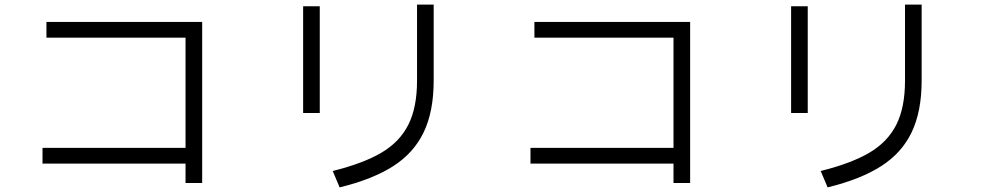

<svg xmlns="http://www.w3.org/2000/svg" viewBox="-20 -792 4264 831"><path d="M855 0H783V-84H164V-152H783V-629H181V-697H855Z M1420 -52Q1553 -85 1631.5 -131.5Q1710 -178 1747.5 -252.5Q1785 -327 1785 -443V-772H1857V-443Q1857 -310 1814 -220Q1771 -130 1682 -73Q1593 -16 1450 19ZM1364 -303H1292V-765H1364Z M2967 0H2895V-84H2276V-152H2895V-629H2293V-697H2967Z M3532 -52Q3665 -85 3743.5 -131.5Q3822 -178 3859.5 -252.5Q3897 -327 3897 -443V-772H3969V-443Q3969 -310 3926 -220Q3883 -130 3794 -73Q3705 -16 3562 19ZM3476 -303H3404V-765H3476Z"/></svg>

Font: PlemolJP
Style: Regular
Weight: 400
Monospace: yes
Version: v2.0.4; ttfautohint (v1.8.4.7-5d5b-dirty) -l 6 -r 45 -G 200 